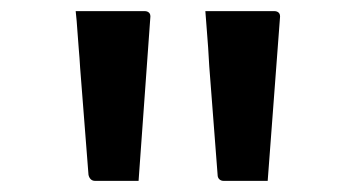

<svg xmlns="http://www.w3.org/2000/svg" viewBox="-20 -770 640 345"><path d="M229 -445Q210 -445 190.5 -445Q171 -445 151 -445Q146 -445 143 -448Q140 -451 139 -456L124 -648Q123 -666 121.5 -682.5Q120 -699 119 -715.5Q118 -732 116 -750Q151 -750 181.5 -750Q212 -750 240 -750Q245 -750 248 -747Q251 -744 250 -737ZM461 -445Q442 -445 422 -445Q402 -445 382 -445Q377 -445 374 -448Q371 -451 371 -456L356 -651Q355 -668 354 -684.5Q353 -701 351.5 -717.5Q350 -734 349 -750Q384 -750 414.5 -750Q445 -750 473 -750Q478 -750 481 -747Q484 -744 483 -737Z"/></svg>

Font: RecMonoLinear Nerd Font Mono
Style: Regular
Weight: 400
Monospace: yes
Version: Version 1.085; ttfautohint (v1.8.4.7-5d5b);Nerd Fonts 3.2.1